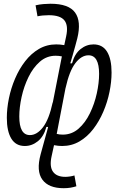

<svg xmlns="http://www.w3.org/2000/svg" viewBox="-20 -762 626 1015"><path d="M316.4 232.9Q236.8 232.9 203.9 187.5Q170.9 142.1 194.8 53.7Q201.7 28.8 213.1 -12.9Q224.6 -54.7 233.9 -88.4V-90.8H225.1Q211.4 -40.5 180.2 -15.4Q148.9 9.8 111.3 9.8Q63.5 9.8 39.8 -29.3Q16.1 -68.4 16.1 -139.2Q16.1 -188.5 27.1 -242.2Q38.1 -295.9 59.8 -346.7Q81.5 -397.5 113 -438.2Q144.5 -479 185.8 -503.2Q227.1 -527.3 277.3 -527.3Q297.4 -527.3 319.8 -523.4L329.6 -569.3Q342.3 -627.4 320.3 -654.5Q298.3 -681.6 237.8 -681.6Q204.6 -681.6 178.2 -675.8L168 -733.9Q189 -738.8 210 -740.5Q231 -742.2 247.1 -742.2Q343.3 -742.2 377 -695.6Q410.6 -648.9 388.7 -559.6Q384.8 -543.9 377.9 -519Q371.1 -494.1 363.8 -468.8Q356.4 -443.4 351.6 -427.2H360.8Q374.5 -477.5 405.8 -502.4Q437 -527.3 474.1 -527.3Q522.5 -527.3 546.1 -488.5Q569.8 -449.7 569.8 -378.4Q569.8 -329.6 558.8 -275.9Q547.9 -222.2 526.1 -171.4Q504.4 -120.6 472.9 -79.6Q441.4 -38.6 400.1 -14.4Q358.9 9.8 308.6 9.8Q287.1 9.8 265.6 5.4L252.9 63.5Q240.7 118.2 260 145.5Q279.3 172.9 325.2 172.9Q336.4 172.9 349.9 170.9Q363.3 168.9 373.5 165.5L383.8 222.7Q368.7 227.5 352.5 230.2Q336.4 232.9 316.4 232.9ZM279.8 -54.2Q294.4 -50.3 311.5 -50.3Q359.4 -50.3 395.3 -81.8Q431.2 -113.3 455.3 -163.1Q479.5 -212.9 491.7 -268.3Q503.9 -323.7 503.9 -371.6Q503.9 -469.7 447.8 -469.7Q410.6 -469.7 378.7 -428.5Q346.7 -387.2 326.7 -296.9V-297.9ZM307.1 -463.9Q290.5 -467.3 274.4 -467.3Q226.6 -467.3 190.7 -435.8Q154.8 -404.3 130.6 -354.7Q106.4 -305.2 94.2 -249.5Q82 -193.8 82 -146Q82 -47.9 138.2 -47.9Q175.3 -47.9 207.3 -89.4Q239.3 -130.9 258.8 -221.7V-218.3Z"/></svg>

Font: Cascadia Mono Light
Style: Italic
Weight: 300
Italic angle: -10°
Monospace: yes
Designer: Aaron Bell
Foundry: Saja Typeworks
Version: Version 2404.023; ttfautohint (v1.8.4)